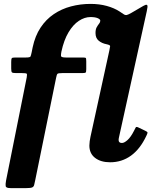

<svg xmlns="http://www.w3.org/2000/svg" viewBox="-20 -815 824 985"><path d="M733 -757.5Q736 -771 736.8 -779.8Q737.5 -788.5 732.8 -790.2Q728 -792 715 -784.5L655 -749.5Q638.5 -740 630.8 -738.2Q623 -736.5 615.8 -741.2Q608.5 -746 593.5 -756Q566 -774 527.8 -784.5Q489.5 -795 444.5 -795Q392.5 -795 344.2 -782.2Q296 -769.5 256 -742.5Q216 -715.5 188 -673.2Q160 -631 147.5 -572L142.5 -547Q139 -530.5 136.5 -525.2Q134 -520 113 -520H58Q43 -520 40.2 -516.2Q37.5 -512.5 37.5 -496.5V-463.5Q37.5 -447.5 41.2 -443.8Q45 -440 64 -440H93.5Q113.5 -440 116.8 -437Q120 -434 117 -417.5L11 111.5Q7.5 130.5 9.2 140.2Q11 150 34 150H115.5Q137 150 145 146.5Q153 143 155.2 134Q157.5 125 161 108L268 -416.5Q271 -433 275.2 -436.5Q279.5 -440 298.5 -440H399Q416 -440 419.2 -442.5Q422.5 -445 422.5 -460.5V-500.5Q422.5 -516.5 419.5 -518.2Q416.5 -520 401 -520H317.5Q293 -520 292.8 -528.5Q292.5 -537 295 -550Q308 -610 331.5 -649.2Q355 -688.5 384.5 -708Q414 -727.5 444 -727.5Q468 -727.5 481.2 -721.8Q494.5 -716 494.5 -709Q494.5 -701 488.5 -693.8Q482.5 -686.5 476.2 -675.5Q470 -664.5 470 -645.5Q470 -619.5 486.5 -606Q503 -592.5 527 -588Q545.5 -584 545 -578.2Q544.5 -572.5 541 -556L444 -112.5Q442 -103 440.2 -90.5Q438.5 -78 438.5 -68.5Q438.5 -27.5 467.8 -5Q497 17.5 545 17.5Q605 17.5 652 -16.5Q699 -50.5 730.5 -117.5Q736.5 -129.5 736.8 -134.2Q737 -139 724.5 -144.5L690 -161Q679 -166.5 676.2 -161Q673.5 -155.5 667.5 -144Q651 -111.5 634.2 -96.5Q617.5 -81.5 605.5 -81.5Q588.5 -81.5 588.5 -97Q588.5 -102.5 590.5 -111Z"/></svg>

Font: Besley
Style: Bold Italic
Weight: 700
Italic angle: -13°
Designer: Owen Earl
Foundry: indestructible type*
Version: Version 2.001